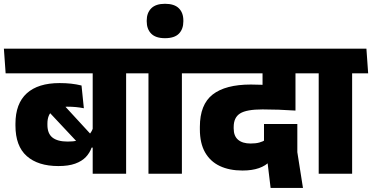

<svg xmlns="http://www.w3.org/2000/svg" viewBox="-45 -894 1914 988"><path d="M604 -559.5H432V0H604ZM408 -516.5H686.5L677.5 -643.5H399ZM-16 -516.5H641L632.5 -643.5H-25ZM185.5 -341 387 -126 440 -183.5 250 -390ZM34.5 -248Q34.5 -142.5 92.5 -91Q150.5 -39.5 255.5 -39.5Q307.5 -39.5 342 -52Q376.5 -64.5 396.8 -86Q417 -107.5 426.5 -134.5H443L434.5 -239Q425 -204 392.8 -184.8Q360.5 -165.5 303.5 -165.5Q251.5 -165.5 225.2 -186Q199 -206.5 199 -251.5V-258.5Q199 -302 224.2 -323.5Q249.5 -345 302 -345Q325 -345 345.8 -343Q366.5 -341 386.5 -337L374.5 -454Q348 -460.5 320.8 -463.5Q293.5 -466.5 261.5 -466.5Q151 -466.5 92.8 -413.8Q34.5 -361 34.5 -257Z M891 0V-559.5H719V0ZM973.5 -516.5 965 -643.5H636.5L645.5 -516.5ZM804 -697.5Q853 -697.5 875.8 -721Q898.5 -744.5 898.5 -784V-788.5Q898.5 -828.5 875.2 -851.5Q852 -874.5 804 -874.5Q756.5 -874.5 733.2 -851Q710 -827.5 710 -788.5V-784Q710 -744.5 733 -721Q756 -697.5 804 -697.5Z M1275 -516.5H1558L1549.5 -643.5H1266ZM1475.5 -559.5H1309V-464H1475.5ZM935.5 -516.5H1564L1555.5 -643.5H926.5ZM1306 -368.5 1475.5 -329.5V-562H1306ZM1485 -256H1313.5V-118.5L1327 -97L1347.5 73H1514L1485 -111ZM1244.5 -155.5Q1203 -155.5 1180.2 -174.8Q1157.5 -194 1157.5 -233V-240.5Q1157.5 -289.5 1190.5 -310.2Q1223.5 -331 1306 -331Q1345.5 -331 1388.8 -329.5Q1432 -328 1475.5 -325V-440Q1413.5 -449 1357 -454Q1300.5 -459 1246 -459Q1115 -459 1049.2 -407.5Q983.5 -356 983.5 -241.5V-228.5Q983.5 -157 1010.2 -110Q1037 -63 1086 -39.8Q1135 -16.5 1202.5 -16.5Q1252.5 -16.5 1287.8 -29Q1323 -41.5 1342.5 -63.5L1321.5 -174.5Q1307.5 -165.5 1289.2 -160.5Q1271 -155.5 1244.5 -155.5Z M1767 0V-559.5H1595V0ZM1849.5 -516.5 1840.5 -643.5H1512.5L1521 -516.5Z"/></svg>

Font: Anek Devanagari Medium ExtraBold
Style: Regular
Weight: 800
Version: Version 1.003